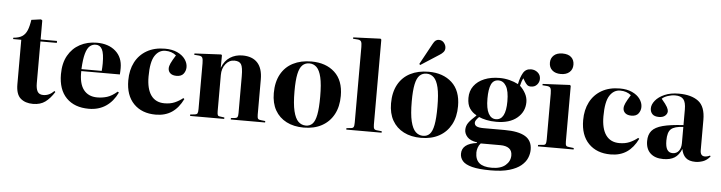

<svg xmlns="http://www.w3.org/2000/svg" viewBox="-55 -1073 5921 1576"><g transform="rotate(5 2905.0 -285.0)"><path d="M231 14Q167 14 128.5 -19.5Q90 -53 90 -136V-502H23V-513Q70 -517 96 -534Q122 -551 136 -584.5Q150 -618 158 -672L237 -683L248 -675V-518H383V-502H248V-157Q248 -113 261.5 -89.5Q275 -66 309 -66Q359 -66 398 -107L406 -99Q372 -45 332 -15.5Q292 14 231 14Z M691 14Q573 14 506 -54Q439 -122 439 -249Q439 -340 474.5 -403Q510 -466 571.5 -499Q633 -532 711 -532Q807 -532 865 -481Q923 -430 923 -342Q923 -329 922.5 -316.5Q922 -304 921 -289H603Q600 -187 639 -136Q678 -85 752 -85Q794 -85 833 -97Q872 -109 916 -147L926 -140Q891 -66 831.5 -26Q772 14 691 14ZM603 -305H770Q773 -335 773 -367Q773 -448 756 -481.5Q739 -515 703 -515Q675 -515 654 -497Q633 -479 620 -433.5Q607 -388 603 -305Z M1242 14Q1128 14 1061 -54.5Q994 -123 994 -247Q994 -332 1027 -396Q1060 -460 1122.5 -496Q1185 -532 1272 -532Q1331 -532 1373.5 -512.5Q1416 -493 1438.5 -461.5Q1461 -430 1461 -396Q1461 -366 1443 -342Q1425 -318 1385 -318Q1352 -318 1334 -333.5Q1316 -349 1316 -374Q1316 -392 1327 -416Q1338 -440 1366 -485Q1329 -515 1277 -515Q1223 -515 1190 -464Q1157 -413 1157 -293Q1157 -191 1195 -138Q1233 -85 1306 -85Q1354 -85 1390 -100.5Q1426 -116 1457 -141L1466 -134Q1430 -60 1375 -23Q1320 14 1242 14Z M1525 0V-12L1564 -16Q1579 -18 1584 -27Q1589 -36 1589 -62V-440Q1589 -472 1582.5 -485Q1576 -498 1554 -500L1515 -503L1516 -514L1736 -525L1742 -518L1741 -417H1742Q1764 -475 1808.5 -503.5Q1853 -532 1911 -532Q1992 -532 2034.5 -486Q2077 -440 2077 -349V-58Q2077 -34 2083 -25.5Q2089 -17 2108 -16L2143 -12V0H1860V-12L1893 -15Q1909 -17 1914 -25.5Q1919 -34 1919 -58V-362Q1919 -435 1904 -459.5Q1889 -484 1848 -484Q1805 -484 1776 -447.5Q1747 -411 1747 -357V-60Q1747 -36 1751 -27Q1755 -18 1769 -17L1806 -12V0Z M2462 14Q2380 14 2319.5 -17Q2259 -48 2226 -106Q2193 -164 2193 -247Q2193 -338 2228 -402Q2263 -466 2327.5 -499Q2392 -532 2479 -532Q2598 -532 2670.5 -465.5Q2743 -399 2743 -272Q2743 -183 2708.5 -119Q2674 -55 2611 -20.5Q2548 14 2462 14ZM2478 -4Q2511 -4 2532.5 -26Q2554 -48 2564.5 -102Q2575 -156 2575 -251Q2575 -353 2561.5 -410Q2548 -467 2523 -491Q2498 -515 2463 -515Q2429 -515 2406 -493Q2383 -471 2372 -419Q2361 -367 2361 -277Q2361 -173 2375.5 -113.5Q2390 -54 2416 -29Q2442 -4 2478 -4Z M2812 0V-12L2849 -16Q2865 -17 2870.5 -26.5Q2876 -36 2876 -63V-687Q2876 -718 2869.5 -730.5Q2863 -743 2841 -745L2802 -748L2803 -759L3027 -768L3034 -761V-61Q3034 -36 3040 -26.5Q3046 -17 3065 -16L3103 -12V0Z M3428 14Q3346 14 3285.5 -17Q3225 -48 3192 -106Q3159 -164 3159 -247Q3159 -338 3194 -402Q3229 -466 3293.5 -499Q3358 -532 3445 -532Q3564 -532 3636.5 -465.5Q3709 -399 3709 -272Q3709 -183 3674.5 -119Q3640 -55 3577 -20.5Q3514 14 3428 14ZM3444 -4Q3477 -4 3498.5 -26Q3520 -48 3530.5 -102Q3541 -156 3541 -251Q3541 -353 3527.5 -410Q3514 -467 3489 -491Q3464 -515 3429 -515Q3395 -515 3372 -493Q3349 -471 3338 -419Q3327 -367 3327 -277Q3327 -173 3341.5 -113.5Q3356 -54 3382 -29Q3408 -4 3444 -4ZM3370 -581 3362 -589 3457 -763Q3468 -784 3479.5 -792Q3491 -800 3505 -800Q3532 -800 3548 -780Q3564 -760 3564 -737Q3564 -718 3552 -704Q3540 -690 3522 -679Z M4022 230Q3923 230 3867.5 215.5Q3812 201 3789.5 175Q3767 149 3767 115Q3767 32 3890 16V11Q3833 2 3809 -25Q3785 -52 3785 -83Q3785 -116 3803.5 -142Q3822 -168 3865 -207V-211Q3832 -228 3810 -260Q3788 -292 3788 -347Q3788 -404 3818.5 -445.5Q3849 -487 3903.5 -509.5Q3958 -532 4030 -532Q4071 -532 4110.5 -522Q4150 -512 4183 -495Q4195 -554 4216 -589.5Q4237 -625 4281 -625Q4312 -625 4335.5 -605Q4359 -585 4359 -553Q4359 -526 4340.5 -505Q4322 -484 4291 -484Q4270 -484 4259 -494.5Q4248 -505 4238 -521L4223 -546Q4215 -531 4210.5 -517Q4206 -503 4201 -483Q4229 -457 4247 -423.5Q4265 -390 4265 -353Q4265 -274 4203.5 -222.5Q4142 -171 4033 -171Q3987 -171 3950 -179Q3913 -187 3889 -198Q3873 -182 3865.5 -170.5Q3858 -159 3858 -149Q3858 -129 3875.5 -119.5Q3893 -110 3935 -110H4107Q4221 -110 4277.5 -76Q4334 -42 4334 33Q4334 67 4319.5 101.5Q4305 136 4270 165Q4235 194 4174.5 212Q4114 230 4022 230ZM4027 -192Q4109 -192 4109 -346Q4109 -431 4085.5 -471Q4062 -511 4022 -511Q3980 -511 3962 -472Q3944 -433 3944 -355Q3944 -273 3966 -232.5Q3988 -192 4027 -192ZM4028 208Q4102 208 4141 174.5Q4180 141 4180 93Q4180 54 4154.5 35.5Q4129 17 4084 17H3921Q3906 33 3899 54.5Q3892 76 3892 94Q3892 152 3925 180Q3958 208 4028 208Z M4526 -608Q4481 -608 4455 -631Q4429 -654 4429 -693Q4429 -730 4454.5 -753.5Q4480 -777 4526 -777Q4574 -777 4598.5 -754Q4623 -731 4623 -693Q4623 -654 4597 -631Q4571 -608 4526 -608ZM4391 0V-12L4433 -16Q4448 -17 4453 -26.5Q4458 -36 4458 -62V-440Q4458 -472 4451.5 -485Q4445 -498 4423 -500L4384 -503L4385 -514L4609 -525L4616 -518V-60Q4616 -35 4621.5 -26.5Q4627 -18 4644 -17L4685 -12V0Z M4990 14Q4876 14 4809 -54.5Q4742 -123 4742 -247Q4742 -332 4775 -396Q4808 -460 4870.5 -496Q4933 -532 5020 -532Q5079 -532 5121.5 -512.5Q5164 -493 5186.5 -461.5Q5209 -430 5209 -396Q5209 -366 5191 -342Q5173 -318 5133 -318Q5100 -318 5082 -333.5Q5064 -349 5064 -374Q5064 -392 5075 -416Q5086 -440 5114 -485Q5077 -515 5025 -515Q4971 -515 4938 -464Q4905 -413 4905 -293Q4905 -191 4943 -138Q4981 -85 5054 -85Q5102 -85 5138 -100.5Q5174 -116 5205 -141L5214 -134Q5178 -60 5123 -23Q5068 14 4990 14Z M5424 14Q5356 14 5318 -21.5Q5280 -57 5280 -122Q5280 -175 5307 -207Q5334 -239 5396.5 -255.5Q5459 -272 5566 -278V-407Q5566 -466 5545.5 -490.5Q5525 -515 5477 -515Q5448 -515 5416.5 -504.5Q5385 -494 5369 -478Q5406 -435 5417 -414Q5428 -393 5428 -380Q5428 -359 5410 -343Q5392 -327 5359 -327Q5322 -327 5304.5 -345Q5287 -363 5287 -392Q5287 -424 5313.5 -456.5Q5340 -489 5389 -510.5Q5438 -532 5506 -532Q5609 -532 5667 -488.5Q5725 -445 5725 -335V-86Q5725 -37 5762 -37Q5783 -37 5805 -48L5810 -41Q5783 -8 5751 3Q5719 14 5690 14Q5636 14 5609 -11Q5582 -36 5574 -82Q5553 -31 5517.5 -8.5Q5482 14 5424 14ZM5497 -41Q5529 -41 5547.5 -65Q5566 -89 5566 -128V-263Q5494 -260 5465.5 -234.5Q5437 -209 5437 -140Q5437 -88 5452 -64.5Q5467 -41 5497 -41Z"/></g></svg>

Font: Literata 72pt
Style: Bold
Weight: 700
Designer: Latin by Veronika Burian and Jose Scaglione. Greek by Irene Vlachou. Cyrillic by Vera Evstafieva.
Foundry: TypeTogether
Version: Version 3.002